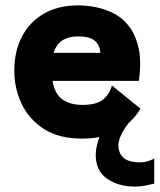

<svg xmlns="http://www.w3.org/2000/svg" viewBox="-20 -504 592 712"><path d="M501 -101Q470 -49 416.5 -19.5Q363 10 285 10Q198 10 142.5 -26Q87 -62 60 -119.5Q33 -177 33 -242Q33 -313 61 -367.5Q89 -422 142 -453Q195 -484 270 -484Q300 -484 334.5 -477.5Q369 -471 401.5 -454.5Q434 -438 458.5 -406.5Q483 -375 494 -325.5Q505 -276 495 -204H175Q183 -155 212 -135Q241 -115 285 -115Q339 -115 363 -135.5Q387 -156 395 -187ZM270 -369Q197 -369 179 -308H352Q351 -335 332.5 -352Q314 -369 270 -369ZM481 188Q420 188 377.5 159Q335 130 335 70Q335 48 344 18Q353 -12 386 -48H457Q437 -22 428 -1Q419 20 419 35Q419 63 437.5 80.5Q456 98 499 98Q515 98 529 93.5Q543 89 552 84V177Q540 180 520 184Q500 188 481 188Z"/></svg>

Font: Lil Grotesk Black
Style: Regular
Weight: 900
Designer: Bastien Sozeau
Foundry: NBR — Bastien Sozeau
Version: Version 3.003; ttfautohint (v1.8.4.7-5d5b);gftools[0.9.33]